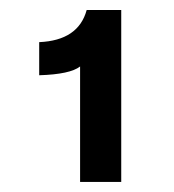

<svg xmlns="http://www.w3.org/2000/svg" viewBox="-20 -752 348 385"><path d="M223.1 -387.2H140.6V-618.7Q120.6 -603 58.6 -601.1V-667.5Q137.2 -670.9 153.8 -731.9H223.1Z"/></svg>

Font: Cadman
Style: Bold
Weight: 700
Designer: Paul James MIller
Foundry: High-Logic / Made with FontCreator
Version: Version 2.114;March 28, 2021;FontCreator 13.0.0.2683 64-bit